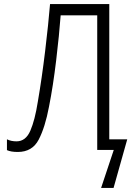

<svg xmlns="http://www.w3.org/2000/svg" viewBox="-20 -734 643 940"><path d="M536 186 603 -52H515V-714H225Q217 -617 201 -484Q185 -351 165 -235Q151 -146 128.5 -94Q106 -42 61 -42Q34 -42 14 -52V1Q33 10 67 10Q138 10 169.5 -50.5Q201 -111 220 -212Q240 -313 255 -438.5Q270 -564 277 -659H456V0H537L475 186Z"/></svg>

Font: Noto Sans Mono UI Light
Style: Regular
Weight: 300
Designer: Monotype Design team
Foundry: Monotype Imaging Inc.
Version: 1.000